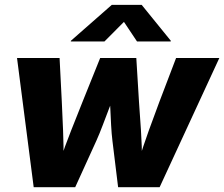

<svg xmlns="http://www.w3.org/2000/svg" viewBox="-20 -784 938 804"><path d="M121.1 0 51.3 -541H229.5L238.8 -357.9Q241.2 -301.8 244.1 -237.8Q247.1 -173.8 245.6 -100.1H227.5Q252.4 -173.3 277.8 -237.3Q303.2 -301.3 325.7 -357.9L399.4 -541H550.8L562 -357.9Q565.9 -301.8 570.3 -237.8Q574.7 -173.8 574.7 -100.1H557.1Q580.1 -173.3 603 -237.1Q626 -300.8 647.5 -357.9L717.3 -541H898.4L648.4 0H474.6L450.7 -195.3Q447.3 -223.1 445.3 -259.8Q443.4 -296.4 441.7 -334.5Q439.9 -372.6 437.5 -403.8H465.8Q453.1 -372.6 438.7 -334.7Q424.3 -296.9 410.4 -260.3Q396.5 -223.6 383.8 -195.3L294.9 0ZM417.5 -610.4H276.4L276.9 -613.3L448.2 -763.7H573.2L695.3 -613.3L694.8 -610.4H553.7L499 -692.4Z"/></svg>

Font: Inter 17pt ExtraBold
Style: Italic
Weight: 800
Italic angle: -9.3988°
Version: Version 4.001;git-66647c0bb